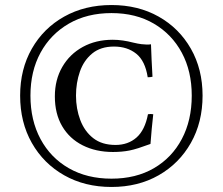

<svg xmlns="http://www.w3.org/2000/svg" viewBox="-20 -731 885 763"><path d="M785 -351Q785 -245 738.5 -163Q692 -81 610.5 -34.5Q529 12 423 12Q317 12 235 -34.5Q153 -81 106.5 -163Q60 -245 60 -351Q60 -456 106.5 -537.5Q153 -619 235 -665Q317 -711 423 -711Q529 -711 610.5 -665Q692 -619 738.5 -537.5Q785 -456 785 -351ZM742 -351Q742 -448 702.5 -521.5Q663 -595 591.5 -637Q520 -679 423 -679Q326 -679 253.5 -637Q181 -595 141 -521.5Q101 -448 101 -351Q101 -253 141 -178.5Q181 -104 253.5 -62.5Q326 -21 423 -21Q520 -21 591.5 -62.5Q663 -104 702.5 -178.5Q742 -253 742 -351ZM589 -277Q586 -249 583 -219Q580 -189 578 -159Q551 -149 530.5 -142.5Q510 -136 495 -133Q465 -127 429 -127Q361 -127 308.5 -153.5Q256 -180 227 -229.5Q198 -279 198 -348Q198 -414 227.5 -465Q257 -516 309 -544.5Q361 -573 428 -573Q448 -573 468.5 -570Q489 -567 508 -562Q529 -557 542 -555.5Q555 -554 562 -554Q567 -554 571 -554Q575 -554 580 -555Q582 -494 586 -426Q582 -425 577 -424.5Q572 -424 567 -424Q557 -489 521.5 -517.5Q486 -546 433 -546Q380 -546 346.5 -518.5Q313 -491 297.5 -446.5Q282 -402 282 -351Q282 -299 299 -254Q316 -209 350.5 -182Q385 -155 439 -155Q489 -155 522.5 -184.5Q556 -214 568 -277Q579 -279 589 -277Z"/></svg>

Font: Castoro Titling
Style: Regular
Weight: 400
Version: Version 2.04